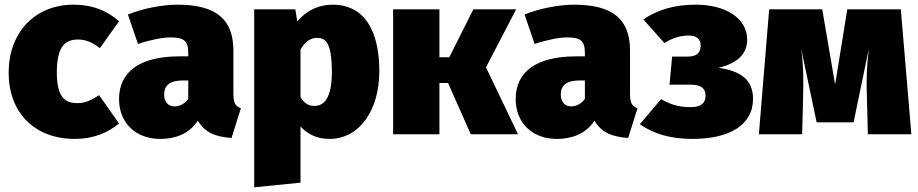

<svg xmlns="http://www.w3.org/2000/svg" viewBox="-20 -574 3927 821"><path d="M295 -554C126 -554 17 -432 17 -263C17 -96 124 20 300 20C380 20 440 -6 489 -46L404 -167C367 -144 344 -133 311 -133C260 -133 223 -156 223 -263C223 -371 255 -405 313 -405C345 -405 375 -394 407 -368L489 -483C438 -528 377 -554 295 -554Z M978 -173V-357C978 -489 908 -554 738 -554C677 -554 594 -539 527 -512L570 -386C623 -404 677 -414 708 -414C767 -414 785 -400 785 -346V-333H747C579 -333 489 -268 489 -150C489 -51 558 20 665 20C726 20 787 1 826 -58C856 -7 901 11 970 16L1010 -111C986 -120 978 -135 978 -173ZM726 -119C699 -119 682 -139 682 -169C682 -211 708 -230 764 -230H785V-151C772 -133 751 -119 726 -119Z M1402 -554C1354 -554 1297 -537 1251 -482L1243 -534H1067V227L1265 207V-33C1297 2 1339 20 1389 20C1517 20 1602 -103 1602 -269C1602 -445 1537 -554 1402 -554ZM1324 -121C1300 -121 1283 -131 1265 -158V-362C1285 -398 1310 -412 1335 -412C1371 -412 1399 -395 1399 -266C1399 -158 1368 -121 1324 -121Z M2187 -534H2004L1901 -329H1859V-534H1661V0H1859V-219H1896L1993 0H2195L2058 -286Z M2674 -173V-357C2674 -489 2604 -554 2434 -554C2373 -554 2290 -539 2223 -512L2266 -386C2319 -404 2373 -414 2404 -414C2463 -414 2481 -400 2481 -346V-333H2443C2275 -333 2185 -268 2185 -150C2185 -51 2254 20 2361 20C2422 20 2483 1 2522 -58C2552 -7 2597 11 2666 16L2706 -111C2682 -120 2674 -135 2674 -173ZM2422 -119C2395 -119 2378 -139 2378 -169C2378 -211 2404 -230 2460 -230H2481V-151C2468 -133 2447 -119 2422 -119Z M2956 -554C2865 -554 2793 -533 2731 -491L2821 -390C2855 -411 2886 -422 2926 -422C2958 -422 2976 -407 2976 -380C2976 -350 2961 -332 2921 -332H2854L2843 -212H2934C2980 -212 2997 -194 2997 -165C2997 -135 2980 -116 2934 -116C2890 -116 2856 -122 2807 -150L2716 -43C2775 -1 2849 20 2941 20C3096 20 3200 -37 3200 -152C3200 -231 3149 -271 3052 -284C3132 -303 3175 -343 3175 -404C3175 -497 3081 -554 2956 -554Z M3832 -534H3603L3551 -212L3496 -534H3269L3225 0H3410L3414 -154C3416 -230 3416 -291 3406 -365L3472 -51H3630L3695 -365C3686 -289 3684 -228 3687 -154L3691 0H3877Z"/></svg>

Font: Fira Sans Heavy
Style: Regular
Weight: 900
Designer: bBox Type GmbH & Carrois Corporate GbR & Edenspiekermann AG
Foundry: bBox Type GmbH & Carrois Corporate GbR & Edenspiekermann AG
Version: Version 4.300;PS 004.300;hotconv 1.0.88;makeotf.lib2.5.64775